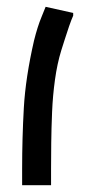

<svg xmlns="http://www.w3.org/2000/svg" viewBox="-20 -544 279 564"><path d="M130 0H45V-48Q45 -138 50 -227Q55 -316 80 -425Q85 -445 90.5 -462.5Q96 -480 102.5 -495.5Q109 -511 114 -524L195 -506V-498Q190 -487 183 -467Q176 -447 170 -427.5Q164 -408 160 -396Q148 -357 141.5 -310Q135 -263 133 -215Q131 -167 130.5 -123.5Q130 -80 130 -48Z"/></svg>

Font: Kufam
Style: Regular
Weight: 400
Designer: Wael Morcos, Artur Schmal
Foundry: Original Type
Version: Version 1.301; ttfautohint (v1.8.3)